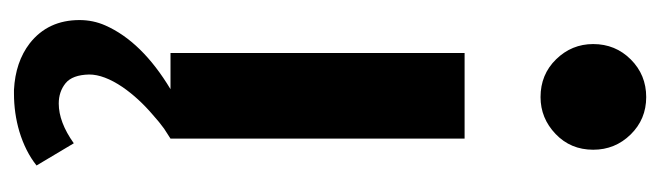

<svg xmlns="http://www.w3.org/2000/svg" viewBox="-347 -357 922 268"><g transform="rotate(90 114.0 -223.0)"><path d="M115.5 -516.5Q84 -516.5 62.8 -538.2Q41.5 -560 41.5 -590Q41.5 -621 63 -642.5Q84.5 -664 115.5 -664Q146.5 -664 167.8 -642.2Q189 -620.5 189 -590Q189 -558.5 167 -537.5Q145 -516.5 115.5 -516.5ZM110.5 218.5H105.5Q66.5 216.5 40.5 196.5Q8 171 8 127Q8 108 15.5 91Q38 40 104.5 0H54V-410.5H173.5V0L159.5 9Q150.5 15.5 140.5 24.5Q117 44.5 101.5 67Q84 93 84 113.5Q84.5 137 96.2 146.5Q108 156 124.5 156Q150.5 156 180 135L211 187Q191.5 202.5 163.5 211Q138 218.5 110.5 218.5Z"/></g></svg>

Font: Lucymar Sans SemiBold
Style: Regular
Weight: 600
Foundry: The League of Moveable Type (original font) / Main changes by Cristiano Sobral with portions from Mirco Monsees
Version: Version 2.001;August 30, 2020;FontCreator 13.0.0.2681 64-bit